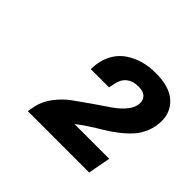

<svg xmlns="http://www.w3.org/2000/svg" viewBox="-98 -916 590 590"><g transform="rotate(45 197.0 -620.5)"><path d="M81.1 -439.9 85.9 -463.9Q91.3 -491.2 110.4 -516.4Q129.4 -541.5 153.8 -559.3Q178.2 -577.1 205.6 -595.9Q232.9 -614.7 255.6 -630.1Q278.3 -645.5 293.2 -664.3Q308.1 -683.1 308.1 -702.1Q308.1 -715.8 298.6 -724.9Q289.1 -733.9 269 -733.9Q243.7 -733.9 228.8 -721.4Q213.9 -709 210 -686L206.1 -668H127Q127 -679.2 128.9 -692.9Q138.2 -746.6 179 -773.7Q219.7 -800.8 275.9 -800.8Q335.9 -800.8 365 -774.9Q394 -749 394 -710Q394 -684.1 384.5 -661.1Q375 -638.2 360.4 -622.1Q345.7 -606 325.2 -590.1Q304.7 -574.2 285.9 -563.2Q267.1 -552.2 245.6 -538.1Q224.1 -523.9 210.9 -513.2H361.8L348.1 -439.9Z"/></g></svg>

Font: Archivo
Style: Bold Italic
Weight: 700
Italic angle: -10°
Designer: Hector Gatti
Foundry: Omnibus-Type
Version: Version 2.001